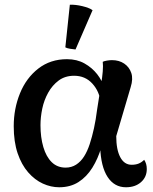

<svg xmlns="http://www.w3.org/2000/svg" viewBox="-20 -777 648 811"><path d="M230 14Q195 14 161 -1.5Q127 -17 99 -49Q71 -81 54.5 -129.5Q38 -178 38 -244Q38 -318 64.5 -383Q91 -448 142 -487.5Q193 -527 263 -527Q305 -527 337 -509Q369 -491 390.5 -463.5Q412 -436 421 -404L405 -345Q400 -391 370 -424Q340 -457 293 -457Q255 -457 228 -437Q201 -417 183.5 -385.5Q166 -354 158.5 -318Q151 -282 151 -248Q151 -197 163 -156Q175 -115 198.5 -92Q222 -69 257 -69Q282 -69 301.5 -81.5Q321 -94 335 -116Q349 -138 359 -168.5Q369 -199 377 -235.5Q385 -272 390 -313L407 -421Q412 -450 414 -475Q416 -500 414 -516Q420 -519 431.5 -521Q443 -523 453 -523Q483 -523 504.5 -508.5Q526 -494 534.5 -469Q543 -444 532 -409L471 -202Q471 -145 488 -113Q505 -81 536 -81Q553 -81 565.5 -86Q578 -91 589 -102Q600 -86 600 -63Q600 -29 575.5 -7.5Q551 14 512 14Q463 14 434.5 -29.5Q406 -73 403 -157L408 -155Q394 -107 370 -68.5Q346 -30 311.5 -8Q277 14 230 14ZM299 -568Q289 -569 276 -571Q263 -573 256 -577L275 -757Q299 -758 328 -751Q357 -744 371 -734Z"/></svg>

Font: Arima SemiBold
Style: Regular
Weight: 600
Designer: Joana Correia and Natanael Gama
Foundry: NDISCOVER
Version: Version 1.101;gftools[0.9.23]